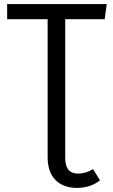

<svg xmlns="http://www.w3.org/2000/svg" viewBox="-20 -708 552 939"><path d="M299 65Q299 141 362 141Q399 141 435 119L469 174Q422 211 357 211Q290 211 251.5 172.5Q213 134 213 60V-614H15V-688H502L492 -614H299Z"/></svg>

Font: FiraGO Book
Style: Regular
Weight: 350
Designer: bBox Type
Foundry: bBox Type GmbH
Version: Version 1.001;PS 001.001;hotconv 1.0.88;makeotf.lib2.5.64775